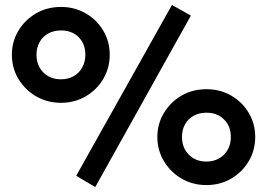

<svg xmlns="http://www.w3.org/2000/svg" viewBox="-20 -738 1080 776"><path d="M365 18 288 -27.5 675 -718 751.5 -675ZM226.5 -322.5Q171 -322.5 126.2 -348.5Q81.5 -374.5 54.8 -418.5Q28 -462.5 28 -517Q28 -570.5 54.8 -614.5Q81.5 -658.5 126.2 -684.2Q171 -710 226.5 -710Q281.5 -710 326.2 -684.2Q371 -658.5 397.2 -614.5Q423.5 -570.5 423.5 -517Q423.5 -463 397.2 -418.8Q371 -374.5 326.2 -348.5Q281.5 -322.5 226.5 -322.5ZM226.5 -417.5Q255.5 -417.5 277.8 -430.2Q300 -443 312.5 -465.5Q325 -488 325 -517Q325 -560.5 297.8 -587.8Q270.5 -615 226.5 -615Q197 -615 174.8 -602.5Q152.5 -590 140 -567.8Q127.5 -545.5 127.5 -517Q127.5 -473 155.2 -445.2Q183 -417.5 226.5 -417.5ZM814.5 10Q759 10 714.2 -16Q669.5 -42 642.8 -86.2Q616 -130.5 616 -184.5Q616 -238 642.8 -282Q669.5 -326 714.2 -351.8Q759 -377.5 814.5 -377.5Q869.5 -377.5 914.2 -351.8Q959 -326 985.2 -282Q1011.5 -238 1011.5 -184.5Q1011.5 -130.5 985.2 -86.2Q959 -42 914.2 -16Q869.5 10 814.5 10ZM814.5 -85Q843 -85 865.5 -97.8Q888 -110.5 900.5 -133Q913 -155.5 913 -184.5Q913 -228 885.5 -255.2Q858 -282.5 814.5 -282.5Q785 -282.5 762.8 -270.2Q740.5 -258 728 -235.8Q715.5 -213.5 715.5 -184.5Q715.5 -141 743 -113Q770.5 -85 814.5 -85Z"/></svg>

Font: Geologica Thin Roman SemiBold
Style: Regular
Weight: 600
Version: Version 1.010;gftools[0.9.28]